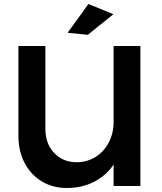

<svg xmlns="http://www.w3.org/2000/svg" viewBox="-20 -930 808 960"><path d="M422 -910 547 -859 419 -756 318 -766ZM682 -700V0H548V-107Q510 -51 449.5 -20.5Q389 10 314 10Q244 10 189 -23Q134 -56 103 -115.5Q72 -175 72 -252V-700H207V-285Q207 -212 250.5 -165.5Q294 -119 363 -119Q416 -119 458 -145.5Q500 -172 524 -218Q548 -264 548 -320V-700Z"/></svg>

Font: TypoPRO Montserrat Alternates
Style: Regular
Weight: 500
Designer: Julieta Ulanovsky
Foundry: Julieta Ulanovsky
Version: Version 6.001